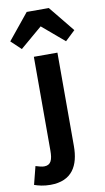

<svg xmlns="http://www.w3.org/2000/svg" viewBox="-147 -781 559 1027"><g transform="rotate(-10 132.0 -267.5)"><path d="M-46 184C-23 192 5 199 41 199C159 199 200 122 200 16V-491H72V18C72 68 62 96 25 96C12 96 -5 91 -21 86ZM16 -543 136 -645 256 -543 310 -594 196 -734H76L-38 -594Z"/></g></svg>

Font: Source Sans Pro SemBd
Style: Regular
Weight: 700
Designer: Paul D. Hunt
Foundry: Adobe Systems Incorporated
Version: Version 2.020;PS 2.0;hotconv 1.0.86;makeotf.lib2.5.63406